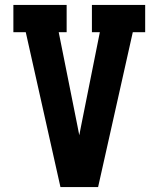

<svg xmlns="http://www.w3.org/2000/svg" viewBox="-20 -755 640 775"><path d="M224 0 84 -625H34V-735H249V-625H217L293 -245Q295 -236 296.5 -227Q298 -218 300 -209Q302 -218 303.5 -227Q305 -236 307 -245L383 -625H351V-735H566V-625H516L376 0Z"/></svg>

Font: Iosevka Etoile Extrabold
Style: Regular
Weight: 800
Designer: Belleve Invis
Foundry: Belleve Invis
Version: Version 22.1.2; ttfautohint (v1.8.4)